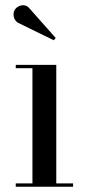

<svg xmlns="http://www.w3.org/2000/svg" viewBox="-20 -705 335 725"><path d="M192.5 -460V-12.5H256V0H39.5V-12.5H102.5V-447.5H39.5V-460ZM183 -553 49 -618.5Q41 -623 36.2 -631.2Q31.5 -639.5 31.2 -649.5Q31 -659.5 35.5 -667.5Q40.5 -676 50.2 -681Q60 -686 71.2 -685Q82.5 -684 91.5 -673L190.5 -561.5Z"/></svg>

Font: Bodoni Moda 18pt
Style: Regular
Weight: 400
Designer: Owen Earl
Foundry: indestructible type
Version: Version 2.005